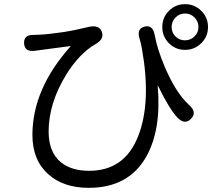

<svg xmlns="http://www.w3.org/2000/svg" viewBox="-20 -838 1040 924"><path d="M407 66Q286 66 213 1Q136 -67 136 -188Q136 -409 318 -613Q321 -617 316 -616L151 -594Q99 -586 96 -628Q93 -670 139 -670Q144 -670 169 -671Q214 -673 288 -684Q313 -688 338 -693L409 -709Q458 -719 470 -685Q483 -650 440 -626Q362 -581 298 -478Q214 -340 214 -205Q214 -106 273 -57Q324 -16 409 -16Q580 -16 645 -183Q709 -345 663 -604Q659 -628 652 -651Q636 -700 676 -710Q716 -720 725 -667Q736 -604 773 -516Q828 -388 890 -333Q930 -297 899 -266Q869 -235 833 -273Q794 -315 741 -424Q739 -428 739 -423Q757 -216 685 -86Q600 66 407 66ZM870.5 -598Q825 -598 793 -630Q761 -662 761 -708Q761 -754 793 -786Q825 -818 870.5 -818Q916 -818 948.5 -786Q981 -754 981 -708Q981 -662 948.5 -630Q916 -598 870.5 -598ZM870 -644Q897 -644 916 -662.5Q935 -681 935 -708Q935 -735 916 -754Q897 -773 870.5 -773Q844 -773 825 -754Q806 -735 806 -708Q806 -681 824.5 -662.5Q843 -644 870 -644Z"/></svg>

Font: Resource Han Rounded JP
Style: Regular
Weight: 400
Designer: Cyano Hao (round all glyphs); Ryoko NISHIZUKA 西塚涼子 (kana, bopomofo & ideographs); Paul D. Hunt (Latin, Greek & Cyrillic)
Foundry: Cyano Hao
Version: 0.990